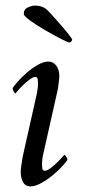

<svg xmlns="http://www.w3.org/2000/svg" viewBox="-20 -660 304 686"><path d="M112 -327 61 -100Q60 -92 58.5 -83.5Q57 -75 56 -68Q55 -61 54.5 -55.5Q54 -50 54 -47Q54 -24 62.5 -9Q71 6 88 6Q106 6 127.5 -6Q149 -18 168.5 -34Q188 -50 202.5 -66Q217 -82 221 -89Q221 -94 216.5 -100.5Q212 -107 210 -107Q209 -106 201 -97Q193 -88 182 -77.5Q171 -67 159.5 -58.5Q148 -50 140 -50Q132 -50 131 -59Q130 -68 130 -75Q130 -79 131 -89Q132 -99 134 -107L185 -334Q187 -342 188 -350.5Q189 -359 190 -366.5Q191 -374 191.5 -379.5Q192 -385 192 -388Q192 -411 181 -425.5Q170 -440 153 -440Q135 -440 114.5 -428Q94 -416 75.5 -400Q57 -384 43 -368Q29 -352 25 -345Q25 -340 29 -333Q33 -326 35 -326Q36 -327 44 -336.5Q52 -346 63 -356.5Q74 -367 86 -376Q98 -385 106 -385Q114 -385 115 -375.5Q116 -366 116 -359Q116 -355 114.5 -343.5Q113 -332 112 -327ZM229 -508Q231 -508 234.5 -512Q238 -516 238 -518Q238 -521 225 -537.5Q212 -554 195 -573.5Q178 -593 162.5 -610Q147 -627 142 -630Q134 -635 124.5 -637.5Q115 -640 104 -640Q94 -640 79.5 -633.5Q65 -627 65 -610Q65 -603 88.5 -586Q112 -569 141.5 -552Q171 -535 197 -521.5Q223 -508 229 -508Z"/></svg>

Font: Vermiglione
Style: Italic
Weight: 400
Italic angle: -11°
Version: Version 1.105